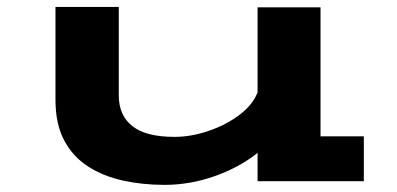

<svg xmlns="http://www.w3.org/2000/svg" viewBox="-20 -521 1140 552"><path d="M453 10.5Q389.5 10.5 333 -2Q276.5 -14.5 233 -42.5Q189.5 -70.5 164.5 -117.5Q139.5 -164.5 139.5 -234V-501H321.5V-247Q321.5 -189 360.8 -158.2Q400 -127.5 481.5 -127.5Q530 -127.5 580.2 -144.8Q630.5 -162 668.8 -191Q707 -220 720.5 -255.5V-500H901.5V-129H1026V0H720.5V-81.5Q668 -39.5 597 -14.5Q526 10.5 453 10.5Z"/></svg>

Font: Trispace Expanded
Style: Bold
Weight: 700
Width: 7
Designer: Tyler Finck
Foundry: Etcetera Type Company
Version: Version 1.210; ttfautohint (v1.8.3)